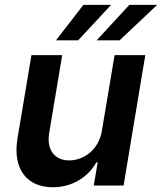

<svg xmlns="http://www.w3.org/2000/svg" viewBox="-20 -776 677 803"><path d="M406.2 -229.4C392.8 -146.3 326.7 -105.1 269.9 -105.1C208.5 -105.1 174.7 -148.8 185.4 -218L240.1 -545.5H111.5L53.3 -198.2C31.6 -67.1 93.8 7.1 201 7.1C282.7 7.1 348.7 -35.9 382.8 -96.9H388.5L372.2 0H496.8L587.7 -545.5H459.2ZM214.1 -607.2H306.8L444.6 -755.7H328.8ZM384.2 -607.2H480.1L637.4 -755.7H521Z"/></svg>

Font: Margiela Sans Semi Bold
Style: Italic
Weight: 600
Italic angle: -9.39999°
Designer: Stefan Endress, Andreas Faust
Version: Version 1.100;FEAKit 1.0